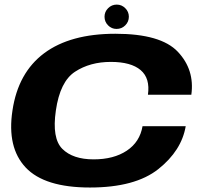

<svg xmlns="http://www.w3.org/2000/svg" viewBox="-20 -832 912 856"><path d="M381 4Q582.5 4 686 -78.2Q789.5 -160.5 808 -269.5H615.5Q603.5 -199 545.2 -160.2Q487 -121.5 397.5 -121.5Q305 -121.5 258 -168.2Q211 -215 229 -339Q247.5 -468.5 314.5 -512.2Q381.5 -556 474 -556Q564 -556 607 -519.5Q650 -483 639.5 -409.5H833Q848.5 -521 772.8 -601.2Q697 -681.5 494.5 -681.5Q293.5 -681.5 177 -594.8Q60.5 -508 35.5 -339Q10.5 -174.5 94.5 -85.2Q178.5 4 381 4ZM499.5 -703Q522.5 -703 538.5 -719Q554.5 -735 554.5 -757.5Q554.5 -779.5 538.5 -795.5Q522.5 -811.5 500.5 -811.5Q478 -811.5 462 -795.5Q446 -779.5 446 -757.5Q446 -735 461.8 -719Q477.5 -703 499.5 -703Z"/></svg>

Font: Anybody Expanded
Style: Bold Italic
Weight: 700
Width: 7
Italic angle: -10°
Version: Version 1.113;gftools[0.9.25]